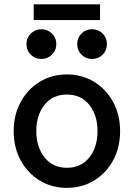

<svg xmlns="http://www.w3.org/2000/svg" viewBox="-20 -866 624 896"><path d="M43.9 -253.9Q43.9 -330.6 76.7 -390.4Q109.4 -450.2 165.5 -484.4Q221.7 -518.6 292 -518.6Q362.8 -518.6 418.9 -484.4Q475.1 -450.2 507.8 -390.4Q540.5 -330.6 540.5 -253.9Q540.5 -177.2 507.8 -117.4Q475.1 -57.6 418.9 -23.4Q362.8 10.7 292 10.7Q221.7 10.7 165.5 -23.4Q109.4 -57.6 76.7 -117.4Q43.9 -177.2 43.9 -253.9ZM149.4 -253.9Q149.4 -180.2 187.7 -131.6Q226.1 -83 292 -83Q358.4 -83 396.7 -131.1Q435.1 -179.2 435.1 -253.9Q435.1 -328.6 396.7 -376.7Q358.4 -424.8 292 -424.8Q226.1 -424.8 187.7 -376.7Q149.4 -328.6 149.4 -253.9ZM340.3 -660.2Q340.3 -689.5 360.4 -709.5Q380.4 -729.5 409.7 -729.5Q439 -729.5 459 -709.5Q479 -689.5 479 -660.2Q479 -630.9 459 -610.8Q439 -590.8 409.7 -590.8Q380.4 -590.8 360.4 -610.8Q340.3 -630.9 340.3 -660.2ZM103.5 -660.2Q103.5 -689.5 123.8 -709.5Q144 -729.5 173.3 -729.5Q202.1 -729.5 222.4 -709.5Q242.7 -689.5 242.7 -660.2Q242.7 -630.9 222.4 -610.8Q202.1 -590.8 173.3 -590.8Q144 -590.8 123.8 -610.8Q103.5 -630.9 103.5 -660.2ZM137.2 -772.5V-845.7H446.8V-772.5Z"/></svg>

Font: Giphurs Medium
Style: Regular
Weight: 500
Version: Version 0.920; ttfautohint (v1.8.4.7-5d5b)